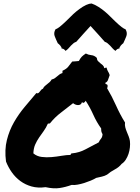

<svg xmlns="http://www.w3.org/2000/svg" viewBox="-20 -1045 784 1076"><path d="M235.4 3.9Q192.4 9.8 157.2 0Q122.1 -9.8 94.2 -30.3Q66.4 -50.8 46.4 -79.1Q26.4 -107.4 13.7 -139.6Q4.9 -206.1 18.6 -260.3Q32.2 -314.5 58.6 -360.4Q85 -406.2 118.7 -446.3Q152.3 -486.3 183.6 -523.4Q190.4 -520.5 194.8 -523.4Q199.2 -526.4 202.6 -531.2Q206.1 -536.1 210.4 -541Q214.8 -545.9 220.7 -547.9Q224.6 -556.6 231 -562.5Q237.3 -568.4 244.6 -573.7Q252 -579.1 258.3 -585Q264.6 -590.8 269.5 -599.6Q279.3 -601.6 286.6 -606.4Q293.9 -611.3 300.3 -617.2Q306.6 -623 313.5 -627.9Q320.3 -632.8 330.1 -635.7V-648.4Q351.6 -658.2 361.3 -669.9Q371.1 -681.6 384.8 -700.2Q395.5 -701.2 401.9 -701.2Q408.2 -701.2 421.9 -703.1Q430.7 -719.7 438.5 -727.5Q446.3 -735.4 460.9 -745.1Q475.6 -737.3 492.2 -735.8Q508.8 -734.4 522.5 -720.7Q523.4 -709 529.3 -702.6Q535.2 -696.3 542 -690.9Q548.8 -685.5 555.7 -679.7Q562.5 -673.8 564.5 -663.1Q569.3 -663.1 570.8 -665Q572.3 -667 577.1 -666Q579.1 -658.2 581.1 -653.3Q583 -648.4 585.4 -644.5Q587.9 -640.6 590.3 -635.7Q592.8 -630.9 594.7 -624Q589.8 -612.3 585.9 -599.1Q582 -585.9 570.3 -581.1Q570.3 -573.2 576.2 -572.8Q582 -572.3 583 -565.4Q584 -556.6 580.1 -550.8Q607.4 -504.9 629.9 -454.6Q652.3 -404.3 680.7 -358.4Q678.7 -344.7 682.1 -331.5Q685.5 -318.4 690.9 -305.7Q696.3 -293 701.2 -280.3Q706.1 -267.6 708 -254.9Q710 -238.3 708 -219.2Q706.1 -200.2 700.2 -182.6Q694.3 -165 684.6 -149.9Q674.8 -134.8 662.1 -127Q646.5 -107.4 623 -95.2Q599.6 -83 580.1 -66.4Q566.4 -58.6 550.8 -55.2Q535.2 -51.8 518.6 -47.9Q505.9 -40 488.3 -32.7Q470.7 -25.4 452.1 -19.5Q433.6 -13.7 415 -10.3Q396.5 -6.8 381.8 -8.8Q346.7 3.9 313.5 8.8Q280.3 13.7 235.4 3.9ZM248 -351.6Q238.3 -329.1 225.1 -311Q211.9 -293 199.2 -274.4Q186.5 -255.9 177.2 -234.9Q168 -213.9 167 -185.5Q186.5 -168.9 213.4 -165.5Q240.2 -162.1 268.6 -164.6Q296.9 -167 325.2 -171.9Q353.5 -176.8 376 -176.8Q376 -185.5 383.8 -185.5Q424.8 -189.5 460 -208.5Q495.1 -227.5 533.2 -247.1Q538.1 -258.8 545.9 -267.6Q553.7 -276.4 554.7 -293Q549.8 -301.8 548.3 -307.6Q546.9 -313.5 546.9 -325.2Q521.5 -360.4 502.9 -401.9Q484.4 -443.4 460 -480.5Q458 -475.6 452.1 -470.7Q446.3 -465.8 439.5 -472.7Q436.5 -462.9 430.7 -459.5Q424.8 -456.1 417.5 -456.1Q410.2 -456.1 402.8 -459Q395.5 -461.9 389.6 -466.8Q355.5 -439.5 321.8 -414.1Q288.1 -388.7 260.7 -354.5Q255.9 -351.6 254.9 -352.5Q253.9 -353.5 248 -351.6ZM326.2 -771.5Q325.2 -781.2 317.4 -790Q309.6 -798.8 303.7 -802.7Q298.8 -814.5 293.9 -824.2Q289.1 -834 286.1 -843.3Q283.2 -852.5 284.2 -861.3Q285.2 -870.1 291 -880.9Q298.8 -882.8 313 -893.6Q327.1 -904.3 349.6 -925.8Q360.4 -935.5 375 -950.7Q389.6 -965.8 407.2 -980.5Q424.8 -995.1 443.4 -1006.8Q461.9 -1018.6 479.5 -1023.4Q489.3 -1025.4 493.2 -1025.4Q512.7 -1018.6 531.2 -1006.8Q549.8 -995.1 567.4 -980.5Q585 -965.8 599.6 -950.7Q614.3 -935.5 625 -925.8Q647.5 -904.3 661.6 -893.6Q675.8 -882.8 683.6 -880.9Q689.5 -870.1 690.4 -861.3Q691.4 -852.5 688.5 -843.3Q685.5 -834 680.7 -824.2Q675.8 -814.5 670.9 -802.7Q665 -798.8 657.2 -790Q649.4 -781.2 648.4 -771.5Q644.5 -774.4 637.2 -769.5Q629.9 -764.6 627.9 -759.8Q619.1 -764.6 611.8 -772.9Q604.5 -781.2 597.2 -789.1Q589.8 -796.9 582.5 -802.7Q575.2 -808.6 567.4 -810.5Q547.9 -833 526.9 -856Q505.9 -878.9 487.3 -899.4Q468.8 -878.9 447.8 -856Q426.8 -833 407.2 -810.5Q399.4 -808.6 392.1 -802.7Q384.8 -796.9 377.4 -789.1Q370.1 -781.2 362.8 -772.9Q355.5 -764.6 346.7 -759.8Q344.7 -764.6 337.4 -769.5Q330.1 -774.4 326.2 -771.5Z"/></svg>

Font: Permanent Marker
Style: Regular
Weight: 400
Designer: Font Diner, Inc
Foundry: Font Diner, Inc
Version: Version 1.000